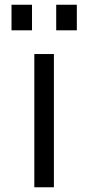

<svg xmlns="http://www.w3.org/2000/svg" viewBox="-20 -794 374 814"><path d="M125.5 -564.9H208.5V0H125.5ZM218.3 -773.9H305.7V-665.5H218.3ZM28.8 -773.9H115.7V-665.5H28.8Z"/></svg>

Font: Duru Sans
Style: Regular
Weight: 400
Designer: Onur Yazõcõgil
Foundry: Onur Yazõcõgil
Version: Version 1.002